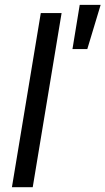

<svg xmlns="http://www.w3.org/2000/svg" viewBox="-20 -782 440 802"><path d="M237.3 -727.5 116.7 0H29.8L150.4 -727.5ZM282.7 -577.1 313 -761.7H400.4L344.7 -577.1Z"/></svg>

Font: Inter 17pt
Style: Italic
Weight: 400
Italic angle: -9.3988°
Version: Version 4.001;git-66647c0bb